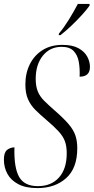

<svg xmlns="http://www.w3.org/2000/svg" viewBox="-25 -954 481 984"><path d="M167 10Q107 10 69 -10Q31 -30 13 -63Q-5 -96 -5 -136Q-5 -172 10.5 -185Q26 -198 49 -199Q46 -95 73 -47.5Q100 0 169 0Q238 0 277.5 -44.5Q317 -89 317 -168Q317 -205 307.5 -230.5Q298 -256 275 -281Q252 -306 212 -340Q180 -367 156 -391Q132 -415 118.5 -445.5Q105 -476 105 -521Q105 -579 128 -625Q151 -671 193.5 -697.5Q236 -724 295 -724Q346 -724 377 -707Q408 -690 422 -664Q436 -638 436 -611Q436 -561 383 -561Q385 -601 379 -636Q373 -671 352.5 -692.5Q332 -714 291 -714Q231 -714 194.5 -668.5Q158 -623 158 -550Q158 -512 168.5 -486Q179 -460 201 -438Q223 -416 255 -388Q301 -348 326.5 -318Q352 -288 361.5 -259.5Q371 -231 371 -194Q371 -92 314 -41Q257 10 167 10ZM277 -782Q303 -813 328 -853.5Q353 -894 374 -934H434V-925Q420 -905 395 -877.5Q370 -850 340.5 -822Q311 -794 285 -774H276Z"/></svg>

Font: Noto Serif Display ExtraCondensed Light
Style: Italic
Weight: 300
Width: 2
Italic angle: -12°
Designer: Monotype Design Team
Foundry: Monotype Imaging Inc.
Version: Version 2.009